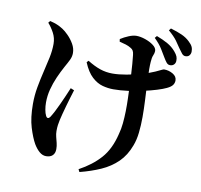

<svg xmlns="http://www.w3.org/2000/svg" viewBox="-97 -948 1193 1139"><g transform="rotate(10 500.0 -378.5)"><path d="M832.7 -669Q821.2 -688.8 804.3 -716.2Q787.5 -743.6 756.3 -773.9L767.2 -786.8Q804.4 -772.9 833.9 -756.4Q863.4 -739.8 883.8 -715.5Q897.4 -699.5 902 -687.7Q906.6 -676 906 -661.7Q905.8 -647.8 896.7 -638.8Q887.6 -629.7 872.8 -630Q860.4 -630.3 851.7 -640.8Q843.1 -651.4 832.7 -669ZM910.6 -738.8Q899.8 -756 882.7 -779.5Q865.5 -803 831.2 -832.5L841.3 -845.4Q881.4 -833.5 909.4 -821Q937.4 -808.4 957.3 -789.2Q974.1 -773.8 980.3 -760.5Q986.5 -747.2 985.9 -730.8Q985.6 -718.3 977.8 -708.3Q970 -698.4 953.7 -698.4Q941.5 -698.4 932.1 -710Q922.7 -721.7 910.6 -738.8ZM118.5 -752.8 128 -764.5Q153.2 -758.7 171.3 -751.1Q189.4 -743.5 207.2 -732.1Q222.8 -722.2 243.2 -701.7Q263.7 -681.1 278.9 -654.8Q294 -628.5 294 -600.4Q294 -579.6 284.4 -559.3Q274.7 -539.1 259.2 -511.9Q240.6 -478 224.1 -440.5Q207.7 -403 197.5 -363.9Q187.4 -324.8 187.4 -284.9Q187.4 -261.9 191.3 -240.7Q195.1 -219.6 201.9 -206.4Q207.2 -195.9 214.1 -195.5Q221.1 -195.2 227.8 -205Q237.2 -219.3 248.8 -241.4Q260.4 -263.5 272.4 -290.2Q284.5 -316.8 296.2 -343.4Q307.8 -370 317.4 -393.3L338.9 -384.5Q331.1 -360.4 323.6 -334.6Q316.1 -308.8 308.7 -283.3Q301.2 -257.8 295.6 -235.5Q290 -213.2 286 -196.3Q282.5 -180 280.3 -165Q278.1 -149.9 278.1 -128.6Q278.1 -110.9 282.7 -93.4Q287.3 -76 291.5 -58.6Q295.8 -41.2 295.8 -22.2Q295.8 2.1 282.1 15.7Q268.4 29.3 242.5 29.3Q221.4 29.3 202.7 13.5Q184 -2.3 167.5 -29.8Q148 -64 130.2 -121.7Q112.5 -179.4 112.5 -263Q112.5 -315.5 121.6 -365.2Q130.6 -414.9 141.9 -461.3Q153.2 -507.8 162.3 -551Q171.3 -594.3 171.3 -634.2Q171.3 -669.5 155.1 -699.8Q138.9 -730.1 118.5 -752.8ZM383.4 -561.4 393.3 -571.9Q435 -546.1 470.9 -533.9Q506.7 -521.8 545.3 -521.8Q582.6 -521.8 629.6 -530.2Q676.6 -538.7 721.4 -551.7Q766.2 -564.8 794.8 -577.7Q820 -589 829.6 -594.1Q839.3 -599.1 844.1 -599.1Q872.4 -599.1 896.9 -584.7Q921.4 -570.2 921.4 -546Q921.4 -530.9 912.6 -518.4Q903.8 -505.8 879.4 -494.2Q858.8 -484.2 823.2 -473.2Q787.5 -462.2 743.8 -452.6Q700 -442.9 654.2 -436.8Q608.4 -430.7 566.5 -430.7Q535.3 -430.7 501.8 -439.5Q468.4 -448.4 437.6 -476.7Q406.7 -505 383.4 -561.4ZM555.2 -715.6 553.2 -730.9Q576 -745.6 602 -756.2Q627.9 -766.9 647.7 -766.9Q672 -766.9 701 -757Q730.1 -747.1 751 -731.4Q772 -715.8 772 -697.5Q772 -685.1 765.5 -670.5Q758.9 -656 757.5 -629.7Q756 -611.4 756.1 -585.3Q756.3 -559.2 757.4 -533.1Q758.5 -506.9 759.5 -485.6Q761.5 -444.7 764 -396.2Q766.5 -347.6 766.5 -298.2Q766.5 -248.7 761.4 -203.6Q756.3 -158.4 742.9 -124.1Q719.9 -61.6 678.3 -20.9Q636.6 19.7 579.8 44.9Q523.1 70.1 454.2 87.6L446.3 71.9Q523.9 29.9 573.6 -26Q623.4 -81.8 645.7 -174.7Q654.6 -206.1 658.1 -241.7Q661.6 -277.4 662.4 -315.3Q663.2 -353.3 661.9 -391.7Q660.6 -430.1 659.3 -466.3Q658.3 -497.6 656.3 -532Q654.3 -566.5 652 -598.4Q649.6 -630.4 646.9 -652Q645.2 -668.7 640 -677.1Q634.9 -685.6 625.8 -690.5Q611.2 -699.8 593.6 -705.2Q576.1 -710.5 555.2 -715.6Z"/></g></svg>

Font: Noto Serif SC
Style: Regular
Weight: 200
Designer: Ryoko NISHIZUKA 西塚涼子 (kana & ideographs); Frank Grießhammer (Latin, Greek & Cyrillic); Wenlong ZHANG 张文龙 (bopomofo); San
Foundry: Adobe
Version: Version 2.001;hotconv 1.1.0;makeotfexe 2.6.0